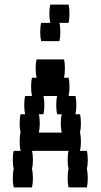

<svg xmlns="http://www.w3.org/2000/svg" viewBox="-20 -820 440 840"><path d="M160 -640Q156 -657 156 -680Q156 -704 160 -720H200Q196 -737 196 -760Q196 -784 200 -800H280Q284 -784 284 -760Q284 -737 280 -720H240Q244 -704 244 -680Q244 -657 240 -640ZM360 -80Q364 -64 364 -40Q364 -17 360 0H280Q276 -17 276 -40Q276 -64 280 -80Q276 -97 276 -120Q276 -144 280 -160H120Q124 -144 124 -120Q124 -97 120 -80Q124 -64 124 -40Q124 -17 120 0H40Q36 -17 36 -40Q36 -64 40 -80Q36 -97 36 -120Q36 -144 40 -160H70Q66 -177 66 -200Q66 -224 70 -240Q66 -257 66 -280Q66 -304 70 -320H90Q86 -337 86 -360Q86 -384 90 -400H120Q116 -417 116 -440Q116 -464 120 -480H140Q136 -497 136 -520Q136 -544 140 -560H260Q264 -544 264 -520Q264 -497 260 -480H280Q284 -464 284 -440Q284 -417 280 -400H310Q314 -384 314 -360Q314 -337 310 -320H330Q334 -304 334 -280Q334 -257 330 -240Q334 -224 334 -200Q334 -177 330 -160H360Q364 -144 364 -120Q364 -97 360 -80ZM246 -280Q246 -304 250 -320H230Q226 -337 226 -360Q226 -384 230 -400H170Q174 -384 174 -360Q174 -337 170 -320H150Q154 -304 154 -280Q154 -257 150 -240H250Q246 -257 246 -280Z"/></svg>

Font: VT323
Style: Regular
Weight: 400
Monospace: yes
Designer: Peter Hull
Version: Version 2.000